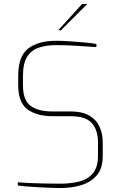

<svg xmlns="http://www.w3.org/2000/svg" viewBox="-20 -944 609 970"><path d="M285 6Q268 6 238.5 5Q209 4 176 2Q143 0 114.5 -2Q86 -4 70 -7V-23Q90 -21 124.5 -19.5Q159 -18 201 -17Q243 -16 285 -16Q336 -16 379 -26.5Q422 -37 448.5 -67.5Q475 -98 475 -156V-224Q475 -288 443.5 -322.5Q412 -357 337 -357H245Q166 -357 119 -391.5Q72 -426 72 -514V-560Q72 -661 123 -699.5Q174 -738 265 -738Q290 -738 329 -735.5Q368 -733 406.5 -729.5Q445 -726 467 -722V-706Q424 -709 369.5 -712.5Q315 -716 265 -716Q212 -716 174 -702.5Q136 -689 116 -655.5Q96 -622 96 -560V-514Q96 -436 135.5 -408.5Q175 -381 243 -381H337Q394 -381 429.5 -361Q465 -341 482 -305.5Q499 -270 499 -224V-156Q499 -92 468 -57Q437 -22 388.5 -8Q340 6 285 6ZM274 -791 395 -924H421L288 -791Z"/></svg>

Font: Exo Thin Thin
Style: Regular
Weight: 250
Version: Version 2.000